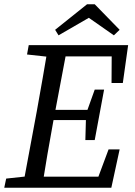

<svg xmlns="http://www.w3.org/2000/svg" viewBox="-20 -882 633 902"><path d="M0 0 9 -43 129 -56H136L128 0ZM86 0 153 -360Q167 -437 180.5 -515Q194 -593 207 -670H298L230 -310Q216 -233 202.5 -155Q189 -77 177 0ZM107 -626 115 -670H248L239 -613H226ZM133 0 141 -52H483L424 -3L490 -180H542L503 0ZM191 -318 199 -366H423L416 -318ZM244 -617 253 -670H582L557 -492H504L505 -664L537 -617ZM381 -224 384 -334 387 -355 425 -461H469L425 -224ZM425 -862 542 -742 515 -716 362 -823H440L255 -716L239 -742L389 -862Z"/></svg>

Font: Source Serif 4 18pt
Style: Italic
Weight: 400
Italic angle: -12°
Designer: Frank Grießhammer
Foundry: Adobe Systems Incorporated
Version: Version 4.004;hotconv 1.0.116;makeotfexe 2.5.65601